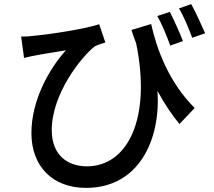

<svg xmlns="http://www.w3.org/2000/svg" viewBox="-20 -849 1040 935"><path d="M916 -665 979 -687C960 -730 934 -788 911 -829L852 -808C875 -768 899 -712 916 -665ZM809 -627 871 -649C855 -689 828 -751 807 -791L746 -771C769 -731 792 -674 809 -627ZM716 -732 620 -703C627 -680 635 -659 643 -638C718 -274 603 -39 403 -39C312 -39 232 -91 232 -215C232 -392 376 -572 441 -623C456 -631 478 -637 493 -642L463 -731C402 -710 231 -682 137 -674C118 -671 99 -671 83 -671L97 -567C120 -572 134 -576 153 -579C191 -587 258 -596 301 -604C221 -516 133 -362 133 -201C133 -38 237 66 399 66C655 66 763 -166 747 -406C780 -345 816 -291 854 -245L928 -323C800 -451 743 -612 716 -732Z"/></svg>

Font: Spoqa Han Sans Neo Medium
Style: Regular
Weight: 500
Designer: [Spoqa Han Sans Neo] Dong-huui Kim ___ Younghwa Kang ___ Yujin Lee ___ [Noto Sans] Ryoko NISHIZUKA ____ (kana & ideograp
Foundry: Spoqa (http://www.spoqa-han-sans.com)
Version: Version 1.100;hotconv 1.0.109;makeotfexe 2.5.65596